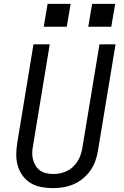

<svg xmlns="http://www.w3.org/2000/svg" viewBox="-20 -964 640 992"><path d="M254 8Q254 8 254 8Q254 8 254 8Q223 8 193.5 2.5Q164 -3 139.5 -17.5Q115 -32 98 -55Q81 -78 72.5 -105.5Q64 -133 64 -163.5Q64 -194 69 -225L153 -735H237L151 -213Q147 -194 146.5 -175.5Q146 -157 150.5 -140Q155 -123 164 -108Q173 -93 187 -83Q201 -73 219 -69Q237 -65 255 -65Q273 -65 290.5 -68.5Q308 -72 325 -80Q342 -88 356 -101Q370 -114 380 -129.5Q390 -145 396 -162.5Q402 -180 405 -197L494 -735H577L486 -185Q482 -159 472.5 -132.5Q463 -106 447 -83Q431 -60 408.5 -41.5Q386 -23 360 -12Q334 -1 307.5 3.5Q281 8 254 8ZM436 -826 456 -944H575L555 -826ZM206 -826 226 -944H345L325 -826Z"/></svg>

Font: Iosevka SS04 Extended Oblique
Style: Regular
Weight: 400
Width: 7
Italic angle: -9°
Monospace: yes
Designer: Belleve Invis
Foundry: Belleve Invis
Version: Version 19.0.0; ttfautohint (v1.8.4)